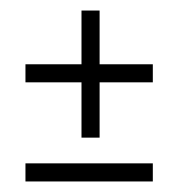

<svg xmlns="http://www.w3.org/2000/svg" viewBox="-20 -464 342 368"><path d="M136.2 -200.2V-306.2H28.8V-340.8H136.2V-443.8H170.9V-340.8H272.9V-306.2H170.9V-200.2ZM272.9 -116.2H28.8V-150.9H272.9Z"/></svg>

Font: Bigelow Rules
Style: Regular
Weight: 400
Designer: Astigmatic (AOETI)
Foundry: Astigmatic (AOETI)
Version: Version 1.001